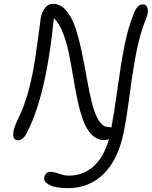

<svg xmlns="http://www.w3.org/2000/svg" viewBox="-20 -775 798 1010"><path d="M336.9 214.8Q274.4 214.8 241.5 198.5Q208.5 182.1 212.9 158.2Q215.8 144 224.1 136.5Q232.4 128.9 244.1 128.9Q262.7 128.9 290.5 138.9Q318.4 148.9 340.8 148.9Q417.5 148.9 471.9 100.1Q526.4 51.3 553.2 -43Q542 -38.1 528.8 -38.1Q490.2 -38.1 461.9 -67.1Q433.6 -96.2 416.5 -144.5Q399.4 -192.9 387 -252.4Q374.5 -312 363.8 -377Q353 -441.9 341.1 -499.8Q329.1 -557.6 309.3 -606.4Q289.6 -655.3 263.2 -679.2Q245.6 -504.9 221.2 -387.2Q182.1 -191.9 120.1 -74.2Q112.3 -58.1 100.3 -47.6Q88.4 -37.1 75.2 -37.1Q41.5 -37.1 51.8 -87.9Q54.7 -104 65.9 -129.2Q77.1 -154.3 89.8 -181.2Q102.5 -208 119.9 -263.2Q137.2 -318.4 150.9 -387.2Q164.6 -454.6 179 -564.9Q193.4 -675.3 194.8 -683.1Q201.2 -714.4 217.8 -734.6Q234.4 -754.9 257.8 -754.9Q297.9 -754.9 328.4 -719.2Q358.9 -683.6 377.4 -626.5Q396 -569.3 410.4 -500.2Q424.8 -431.2 437 -361.8Q449.2 -292.5 463.1 -235.4Q477.1 -178.2 498.8 -142.6Q520.5 -106.9 549.8 -106.9Q560.1 -106.9 565.9 -104Q580.1 -178.7 598.4 -311.3Q616.7 -443.8 635.5 -538.1Q654.3 -632.3 685.1 -707Q695.8 -731.4 706.5 -741.7Q717.3 -752 732.9 -752Q751.5 -752 756.3 -731Q761.2 -710 750 -682.1Q716.3 -597.2 697.8 -502.4Q679.2 -407.7 663.1 -283.7Q647 -159.7 630.9 -79.1Q601.1 65.4 524.9 140.1Q448.7 214.8 336.9 214.8Z"/></svg>

Font: Shantell Sans Bouncy
Style: Italic
Weight: 300
Italic angle: -11.31°
Designer: Stephen Nixon, Anya Danilova, Shantell Martin
Foundry: Arrow Type
Version: Version 1.006;[9816181b4]